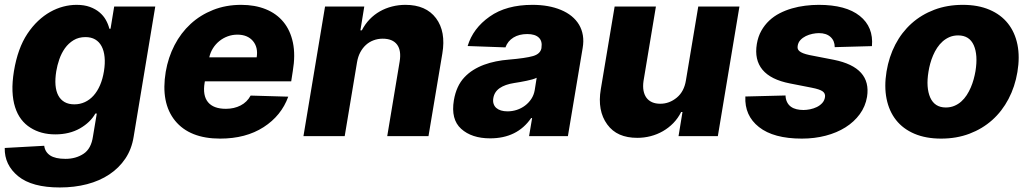

<svg xmlns="http://www.w3.org/2000/svg" viewBox="-22 -573 4336 808"><path d="M-2.1 49.7 164.1 40.5Q167.3 66.4 188.9 81Q210.6 95.5 253.6 95.5Q297.2 95.5 329.5 74.2Q361.9 52.9 369.3 0.7L385.3 -95.2H379.3Q358.3 -57.9 314.6 -32.7Q270.2 -7.5 210.6 -7.5Q150.2 -7.5 106.2 -35.5Q83.8 -49.4 67.3 -71Q50.8 -92.7 41.4 -122.3Q32 -152 30.5 -189.6Q29.1 -227.3 36.6 -273.4Q52.6 -370 93.4 -431.1Q114 -462 138.3 -484.9Q162.6 -507.8 189.1 -522.7Q215.6 -537.6 243.8 -545.1Q272 -552.6 300.4 -552.6Q332.4 -552.6 356.2 -543.9Q380 -535.2 396.7 -521.1Q413.4 -507.1 423.5 -489Q433.6 -470.9 438.2 -452.1H443.2L458.5 -545.5H631.4L540.5 2.1Q532.3 54.3 505.7 94.1Q479 133.9 438.2 161Q397.4 188.2 344.3 202.1Q291.2 215.9 229.8 215.9Q112.6 215.9 54.7 168.7Q-3.6 121.1 -2.1 49.7ZM290.8 -133.9Q314.6 -133.9 335 -143.3Q355.5 -152.7 371.6 -170.6Q387.8 -188.6 399 -214.5Q410.2 -240.4 415.5 -273.4Q420.8 -306.5 418.1 -333.1Q415.5 -359.7 405.5 -378.4Q395.6 -397 378.6 -407Q361.5 -416.9 337.7 -416.9Q308.9 -416.9 287.5 -403.8Q266 -390.6 251.2 -369.9Q236.5 -349.1 227.6 -323.5Q218.8 -297.9 214.8 -273.4Q209.5 -240.8 211.6 -214.8Q213.8 -188.9 223.4 -171Q233 -153.1 249.8 -143.5Q266.7 -133.9 290.8 -133.9Z M675.4 -270.6Q685.7 -331.3 712.5 -383Q739.3 -434.7 780.2 -472.3Q821 -509.9 874.8 -531.2Q928.6 -552.6 992.9 -552.6Q1050.8 -552.6 1096.2 -534.3Q1141.7 -516 1170.8 -480.6Q1199.9 -445.3 1210.8 -393.3Q1221.6 -341.3 1210.2 -274.1L1203.5 -230.8H840.2L839.1 -224.4Q830.3 -171.2 853.3 -143.1Q876.4 -115.1 928.6 -115.1Q963.1 -115.1 990.4 -129.1Q1017.8 -143.1 1032.7 -170.8L1191.1 -166.2Q1161.9 -85.9 1087.4 -38Q1012.4 10.3 904.5 10.3Q776.3 10.3 714.8 -65Q653.8 -140.3 675.4 -270.6ZM858.7 -331.7H1058.2Q1065 -373.6 1042.3 -400.6Q1019.5 -427.2 976.9 -427.2Q955.6 -427.2 936.3 -420.1Q916.9 -413 901.1 -400.2Q885.3 -387.4 874.3 -370Q863.3 -352.6 858.7 -331.7Z M1345.9 -545.5H1511L1494.7 -445.3H1500.7Q1514.2 -471.6 1533.6 -491.7Q1552.9 -511.7 1576.7 -525.2Q1600.5 -538.7 1627.8 -545.6Q1655.2 -552.6 1684.3 -552.6Q1770.6 -552.6 1812.9 -496.4Q1855.1 -440 1839.5 -347.7L1781.2 0H1607.6L1659.8 -313.6Q1667.6 -360.4 1649 -385.3Q1630.3 -410.2 1588.4 -410.2Q1568.2 -410.2 1550.1 -403.4Q1532 -396.7 1517.9 -383.9Q1503.9 -371.1 1494.1 -352.8Q1484.4 -334.5 1480.5 -311.1L1428.6 0H1255Z M1888.1 -151.3Q1898.4 -211.6 1932.2 -247.5Q1948.9 -265.3 1969.8 -278.4Q1990.8 -291.5 2014.7 -300.4Q2038.7 -309.3 2065 -314.6Q2091.3 -320 2119 -322.1Q2189.6 -328.1 2220.9 -337Q2252.1 -345.9 2256.7 -370.7V-372.5Q2261 -400.2 2245.2 -415Q2229.4 -429.7 2197.1 -429.7Q2162.6 -429.7 2138.7 -415Q2114.7 -400.2 2105.1 -373.6L1946 -379.3Q1968.4 -453.8 2038.7 -503.2Q2108.3 -552.6 2218.8 -552.6Q2287.6 -552.6 2338.8 -531.2Q2364.3 -520.6 2383.5 -505Q2402.7 -489.3 2414.8 -469.1Q2426.8 -448.9 2430.9 -424.2Q2435 -399.5 2430 -370.7L2367.9 0H2204.5L2217.3 -76H2213.1Q2154.5 9.2 2040.5 9.2Q1963.1 9.2 1918.7 -30.9Q1874.6 -70.7 1888.1 -151.3ZM2113.6 -104.4Q2133.9 -104.4 2152.9 -110.6Q2171.9 -116.8 2187.5 -128.6Q2203.1 -140.3 2214 -156.8Q2224.8 -173.3 2228.3 -193.9L2236.5 -245.7Q2228.7 -241.8 2218 -238.8Q2207.4 -235.8 2193.9 -233Q2180 -230.1 2167.1 -227.8Q2154.1 -225.5 2142 -223.7Q2103.3 -217.7 2080.8 -202.1Q2058.2 -186.4 2054 -159.8Q2051.8 -146.7 2055.2 -136.2Q2058.6 -125.7 2066.4 -118.8Q2074.2 -111.9 2086.3 -108.1Q2098.4 -104.4 2113.6 -104.4Z M2506.4 -197.8 2564.6 -545.5H2738.3L2686.1 -231.9Q2682.9 -209.5 2686.1 -191.9Q2689.3 -174.4 2698.3 -161.9Q2707.4 -149.5 2722.1 -142.9Q2736.9 -136.4 2756.7 -136.4Q2795.1 -136.4 2826.3 -162.3Q2857.2 -187.9 2864.7 -235.4L2916.5 -545.5H3089.8L2998.9 0H2833.5L2850.1 -101.6H2844.5Q2831.3 -75.3 2811.6 -55Q2791.9 -34.8 2767.8 -21Q2743.6 -7.1 2716.1 0Q2688.6 7.1 2659.8 7.1Q2617.5 7.1 2585.9 -6.7Q2554.3 -20.6 2533.4 -49.4Q2491.1 -107.2 2506.4 -197.8Z M3114.7 -166.9 3283.7 -171.2Q3284.4 -154.5 3290.5 -142.8Q3296.5 -131 3306.6 -123.8Q3316.8 -116.5 3330.3 -113.3Q3343.7 -110.1 3359.4 -110.1Q3372.2 -110.1 3387.1 -113.1Q3402 -116.1 3415.3 -122.5Q3428.6 -128.9 3438.2 -139.4Q3447.8 -149.9 3449.9 -164.8Q3452.1 -179.7 3439.8 -188.6Q3427.6 -197.4 3394.5 -203.8L3302.2 -221.9Q3221.6 -237.6 3186.8 -279.5Q3152 -321.4 3163 -388.1Q3168.3 -419.4 3182 -443.7Q3195.7 -468 3215.2 -486.3Q3234.7 -504.6 3259.2 -517.2Q3283.7 -529.8 3310.9 -537.6Q3338.1 -545.5 3366.8 -549Q3395.6 -552.6 3423.3 -552.6Q3538 -552.6 3596.2 -506Q3654.5 -459.5 3647.4 -378.9L3490.8 -374.6Q3490.8 -401.3 3473.2 -417.4Q3455.6 -433.6 3424.4 -433.6Q3411.9 -433.6 3397.2 -430.6Q3382.5 -427.6 3369.3 -421.2Q3356.2 -414.8 3346.6 -404.7Q3337 -394.5 3334.9 -380Q3333.8 -373.6 3335.2 -368.1Q3336.6 -362.6 3342.2 -357.8Q3347.7 -353 3358 -348.9Q3368.3 -344.8 3384.6 -341.3L3486.9 -321.4Q3646.3 -289.4 3626.8 -165.5Q3620 -125 3596.2 -92.5Q3572.4 -60 3536 -37.1Q3499.6 -14.2 3452.8 -2Q3405.9 10.3 3352.6 10.3Q3233.3 10.3 3171.9 -38.4Q3110.8 -86.6 3114.7 -166.9Z M3708.8 -272Q3719.1 -334.2 3745.9 -385.7Q3772.7 -437.1 3814.1 -474.3Q3855.5 -511.4 3910 -532Q3964.5 -552.6 4029.8 -552.6Q4094.1 -552.6 4142 -532.1Q4190 -511.7 4219.6 -474.4Q4249.3 -437.1 4259.8 -385.1Q4270.2 -333.1 4259.6 -269.9Q4249.3 -208.1 4222.1 -156.4Q4195 -104.8 4153.6 -67.8Q4112.2 -30.9 4057.9 -10.3Q4003.6 10.3 3938.6 10.3Q3874.3 10.3 3826.3 -10.1Q3778.4 -30.5 3748.9 -67.8Q3719.5 -105.1 3709 -157.1Q3698.5 -209.2 3708.8 -272ZM3892.8 -162.3Q3911.6 -120.7 3958.1 -120.7Q3978 -120.7 3994.1 -127.5Q4010.3 -134.2 4023.3 -145.8Q4036.2 -157.3 4046.2 -172.6Q4056.1 -187.9 4063.4 -204.9Q4070.7 -221.9 4075.5 -239.5Q4080.3 -257.1 4083.1 -273.4Q4094.1 -341.3 4076 -382.5Q4057.5 -424 4010.3 -424Q3990.8 -424 3974.6 -417.3Q3958.5 -410.5 3945.3 -399Q3932.2 -387.4 3922.1 -372.2Q3911.9 -356.9 3904.7 -339.8Q3897.4 -322.8 3892.6 -305Q3887.8 -287.3 3885.3 -271Q3874.3 -204.5 3892.8 -162.3Z"/></svg>

Font: Inter P Extra Bold
Style: Italic
Weight: 800
Italic angle: 9.39999°
Designer: Rasmus Andersson
Foundry: rsms
Version: Version 3.018;git-588b23468